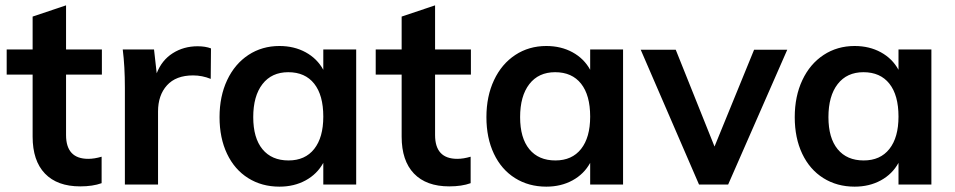

<svg xmlns="http://www.w3.org/2000/svg" viewBox="-20 -690 3571 718"><path d="M227 -411V-185Q227 -96 310 -96Q333 -96 360 -104V-5Q327 7 280 7Q194 7 148 -41Q102 -89 102 -179V-411H5V-505H102V-628L227 -670V-505H361V-411Z M769 -509 768 -395Q736 -408 702 -408Q638 -408 604.5 -371Q571 -334 571 -273V0H447V-362Q447 -442 439 -505H556L566 -416Q585 -465 626 -491Q667 -517 719 -517Q748 -517 769 -509Z M1312 -505V0H1189V-81Q1166 -39 1123 -15.5Q1080 8 1025 8Q959 8 908 -24Q857 -56 829 -115Q801 -174 801 -252Q801 -330 829.5 -390.5Q858 -451 909 -484.5Q960 -518 1025 -518Q1080 -518 1123 -494.5Q1166 -471 1189 -429V-505ZM1189 -254Q1189 -334 1155 -377Q1121 -420 1058 -420Q996 -420 961.5 -375.5Q927 -331 927 -252Q927 -174 961.5 -132Q996 -90 1059 -90Q1121 -90 1155 -133Q1189 -176 1189 -254Z M1607 -411V-185Q1607 -96 1690 -96Q1713 -96 1740 -104V-5Q1707 7 1660 7Q1574 7 1528 -41Q1482 -89 1482 -179V-411H1385V-505H1482V-628L1607 -670V-505H1741V-411Z M2310 -505V0H2187V-81Q2164 -39 2121 -15.5Q2078 8 2023 8Q1957 8 1906 -24Q1855 -56 1827 -115Q1799 -174 1799 -252Q1799 -330 1827.5 -390.5Q1856 -451 1907 -484.5Q1958 -518 2023 -518Q2078 -518 2121 -494.5Q2164 -471 2187 -429V-505ZM2187 -254Q2187 -334 2153 -377Q2119 -420 2056 -420Q1994 -420 1959.5 -375.5Q1925 -331 1925 -252Q1925 -174 1959.5 -132Q1994 -90 2057 -90Q2119 -90 2153 -133Q2187 -176 2187 -254Z M2924 -504 2703 0H2594L2376 -504H2507L2652 -142L2800 -504Z M3463 -505V0H3340V-81Q3317 -39 3274 -15.5Q3231 8 3176 8Q3110 8 3059 -24Q3008 -56 2980 -115Q2952 -174 2952 -252Q2952 -330 2980.5 -390.5Q3009 -451 3060 -484.5Q3111 -518 3176 -518Q3231 -518 3274 -494.5Q3317 -471 3340 -429V-505ZM3340 -254Q3340 -334 3306 -377Q3272 -420 3209 -420Q3147 -420 3112.5 -375.5Q3078 -331 3078 -252Q3078 -174 3112.5 -132Q3147 -90 3210 -90Q3272 -90 3306 -133Q3340 -176 3340 -254Z"/></svg>

Font: Muli
Style: Bold
Weight: 700
Designer: Vernon Adams
Foundry: Vernon Adams
Version: Version 2.001